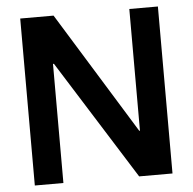

<svg xmlns="http://www.w3.org/2000/svg" viewBox="-51 -751 806 803"><g transform="rotate(-5 352.0 -349.5)"><path d="M63 1V-700H203L518 -189H521V-700H641V1H501L187 -499H183V1Z"/></g></svg>

Font: Lopes Sans SemiBold
Style: Regular
Weight: 600
Designer: Gabriel Lam, Diego Maldonado
Foundry: TypeRant, Foresti Design
Version: Version 4.000